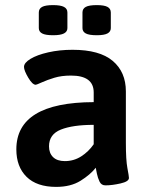

<svg xmlns="http://www.w3.org/2000/svg" viewBox="-20 -725 585 752"><path d="M44 -140Q44 -324 347 -325V-363Q347 -429 258 -429Q221 -429 193 -420.5Q165 -412 144 -402.5Q123 -393 120 -393Q107 -393 90.5 -421Q74 -449 74 -463Q74 -479 99.5 -494.5Q125 -510 169 -520Q213 -530 264 -530Q370 -530 421.5 -486.5Q473 -443 473 -367V-166Q473 -98 479 -66.5Q485 -35 485 -28Q485 -14 452 -6.5Q419 1 393 1Q377 1 370 -13.5Q363 -28 359.5 -45Q356 -62 355 -68Q334 -41 295.5 -17Q257 7 200 7Q124 7 84 -32.5Q44 -72 44 -140ZM347 -160V-236Q265 -236 218.5 -217.5Q172 -199 172 -152Q172 -125 188 -109.5Q204 -94 234 -94Q269 -94 298 -112.5Q327 -131 347 -160ZM132 -615V-676Q132 -691 145 -698Q158 -705 188 -705Q217 -705 230.5 -698Q244 -691 244 -676V-615Q244 -601 230.5 -594Q217 -587 188 -587Q158 -587 145 -594Q132 -601 132 -615ZM303 -615V-676Q303 -691 316 -698Q329 -705 359 -705Q388 -705 401 -698Q414 -691 414 -676V-615Q414 -601 401 -594Q388 -587 359 -587Q329 -587 316 -594Q303 -601 303 -615Z"/></svg>

Font: Asap-SemiBold
Style: Regular
Weight: 600
Designer: Pablo Cosgaya
Foundry: Omnibus-Type
Version: Version 2.000; ttfautohint (v1.8)